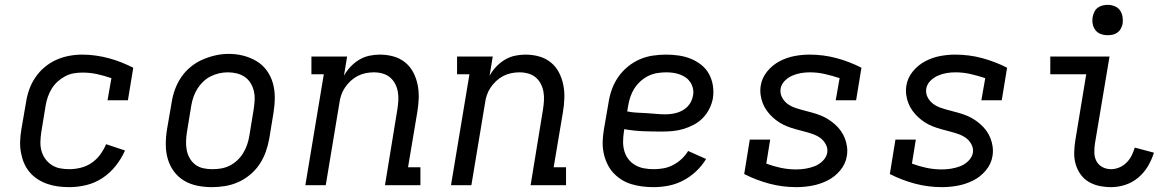

<svg xmlns="http://www.w3.org/2000/svg" viewBox="-20 -763 4840 791"><path d="M266 8Q242 8 219 5Q196 2 174.5 -5.5Q153 -13 134 -25.5Q115 -38 101 -55Q87 -72 78.5 -92.5Q70 -113 66 -136Q62 -159 63 -182.5Q64 -206 68 -230L87 -340Q91 -367 100 -393Q109 -419 125 -443Q141 -467 163.5 -486Q186 -505 212 -516.5Q238 -528 265 -533Q292 -538 319 -538Q347 -538 375 -534Q403 -530 429 -523Q455 -516 480 -506Q505 -496 529 -484L507 -350H423L439 -441Q410 -451 380.5 -457.5Q351 -464 320 -464Q302 -464 284 -461Q266 -458 249 -449Q232 -440 217.5 -427Q203 -414 193 -397.5Q183 -381 177 -363.5Q171 -346 168 -328L150 -218Q147 -198 146.5 -178.5Q146 -159 151 -141Q156 -123 167 -108Q178 -93 193.5 -83Q209 -73 227.5 -69.5Q246 -66 266 -66Q289 -66 313 -72Q337 -78 357.5 -92Q378 -106 393 -126.5Q408 -147 417 -169L495 -143Q480 -109 456.5 -79.5Q433 -50 402 -29.5Q371 -9 335.5 -0.5Q300 8 266 8Z M853 8Q822 8 792.5 2Q763 -4 738 -19Q713 -34 696 -57.5Q679 -81 671 -109Q663 -137 663 -168Q663 -199 668 -230L687 -340Q691 -367 700.5 -393.5Q710 -420 726 -444Q742 -468 765 -487Q788 -506 814.5 -517.5Q841 -529 868 -535Q895 -541 923 -541Q954 -541 983 -533.5Q1012 -526 1037 -511Q1062 -496 1079 -472.5Q1096 -449 1104 -421Q1112 -393 1112 -362Q1112 -331 1107 -300L1089 -190Q1084 -163 1074.5 -136.5Q1065 -110 1049 -86Q1033 -62 1010 -43Q987 -24 961 -12.5Q935 -1 907.5 3.5Q880 8 853 8ZM854 -66Q873 -66 891 -69Q909 -72 926 -80.5Q943 -89 957.5 -102.5Q972 -116 982 -132.5Q992 -149 998 -166.5Q1004 -184 1007 -202L1025 -312Q1028 -331 1029 -350Q1030 -369 1026 -387Q1022 -405 1012.5 -420.5Q1003 -436 988.5 -446Q974 -456 956 -460.5Q938 -465 919 -465Q901 -465 883 -461Q865 -457 848 -448.5Q831 -440 817 -426.5Q803 -413 793 -397Q783 -381 777 -363.5Q771 -346 768 -328L750 -218Q747 -199 746.5 -180Q746 -161 749.5 -143.5Q753 -126 762 -110.5Q771 -95 785 -84.5Q799 -74 817 -70Q835 -66 854 -66Z M1238 0 1314 -457H1263V-530H1410L1397 -451Q1408 -471 1424 -488Q1440 -505 1460 -517Q1480 -529 1502 -533.5Q1524 -538 1545 -538Q1574 -538 1601 -530.5Q1628 -523 1649 -506Q1670 -489 1682.5 -465Q1695 -441 1700.5 -414Q1706 -387 1705 -358Q1704 -329 1699 -300L1661 -74H1712V0H1566L1617 -312Q1620 -331 1621 -349Q1622 -367 1619 -384.5Q1616 -402 1608 -417.5Q1600 -433 1587 -444Q1574 -455 1556.5 -460Q1539 -465 1520 -465Q1503 -465 1486 -461.5Q1469 -458 1453.5 -450Q1438 -442 1424.5 -429.5Q1411 -417 1401 -402Q1391 -387 1385.5 -370.5Q1380 -354 1378 -337L1322 0Z M1838 0 1914 -457H1863V-530H2010L1997 -451Q2008 -471 2024 -488Q2040 -505 2060 -517Q2080 -529 2102 -533.5Q2124 -538 2145 -538Q2174 -538 2201 -530.5Q2228 -523 2249 -506Q2270 -489 2282.5 -465Q2295 -441 2300.5 -414Q2306 -387 2305 -358Q2304 -329 2299 -300L2261 -74H2312V0H2166L2217 -312Q2220 -331 2221 -349Q2222 -367 2219 -384.5Q2216 -402 2208 -417.5Q2200 -433 2187 -444Q2174 -455 2156.5 -460Q2139 -465 2120 -465Q2103 -465 2086 -461.5Q2069 -458 2053.5 -450Q2038 -442 2024.5 -429.5Q2011 -417 2001 -402Q1991 -387 1985.5 -370.5Q1980 -354 1978 -337L1922 0Z M2673 8Q2649 8 2625 5Q2601 2 2579 -5Q2557 -12 2538 -24.5Q2519 -37 2504.5 -53.5Q2490 -70 2480.5 -91Q2471 -112 2466.5 -135Q2462 -158 2463 -182Q2464 -206 2468 -230L2487 -340Q2491 -367 2500.5 -394Q2510 -421 2526.5 -445Q2543 -469 2566 -488Q2589 -507 2615.5 -518.5Q2642 -530 2670 -534Q2698 -538 2725 -538Q2752 -538 2778 -534Q2804 -530 2827 -520.5Q2850 -511 2869.5 -495.5Q2889 -480 2901 -458Q2913 -436 2917 -410Q2921 -384 2917 -358Q2913 -336 2902.5 -315Q2892 -294 2875.5 -277Q2859 -260 2838 -249Q2817 -238 2795 -231.5Q2773 -225 2751 -223Q2729 -221 2707 -221Q2668 -221 2629 -222.5Q2590 -224 2552 -231L2550 -218Q2547 -198 2547 -178Q2547 -158 2552.5 -139.5Q2558 -121 2569.5 -106.5Q2581 -92 2597.5 -82.5Q2614 -73 2633.5 -69.5Q2653 -66 2673 -66Q2693 -66 2713 -69.5Q2733 -73 2752.5 -83Q2772 -93 2788 -108Q2804 -123 2815 -141L2889 -108Q2872 -80 2847.5 -57Q2823 -34 2794 -19Q2765 -4 2734 2Q2703 8 2673 8ZM2720 -292Q2732 -292 2744.5 -293.5Q2757 -295 2769 -298.5Q2781 -302 2792.5 -308.5Q2804 -315 2813 -324.5Q2822 -334 2827.5 -345.5Q2833 -357 2835 -369Q2838 -383 2835 -397.5Q2832 -412 2824.5 -423.5Q2817 -435 2806 -443Q2795 -451 2781.5 -456Q2768 -461 2753.5 -463Q2739 -465 2725 -465Q2707 -465 2688 -462Q2669 -459 2651.5 -450.5Q2634 -442 2619 -428.5Q2604 -415 2593.5 -398.5Q2583 -382 2577 -364Q2571 -346 2568 -328L2564 -304Q2583 -300 2602.5 -299Q2622 -298 2642 -297Q2662 -296 2681.5 -294Q2701 -292 2720 -292Z M3261 8Q3203 8 3149 -6.5Q3095 -21 3046 -46L3069 -188H3153L3137 -89Q3166 -78 3197 -71.5Q3228 -65 3260 -65Q3279 -65 3298 -68Q3317 -71 3335.5 -78Q3354 -85 3369 -99.5Q3384 -114 3388 -133Q3391 -152 3382 -168.5Q3373 -185 3359 -195Q3345 -205 3327.5 -211Q3310 -217 3292.5 -221.5Q3275 -226 3257 -231Q3239 -236 3222.5 -242.5Q3206 -249 3191 -258.5Q3176 -268 3163 -280Q3150 -292 3139.5 -306.5Q3129 -321 3122.5 -337.5Q3116 -354 3113.5 -372.5Q3111 -391 3114 -410Q3119 -442 3140.5 -468.5Q3162 -495 3191.5 -510.5Q3221 -526 3252.5 -532Q3284 -538 3315 -538Q3373 -538 3426.5 -523.5Q3480 -509 3529 -484L3507 -350H3423L3439 -441Q3409 -451 3378.5 -458Q3348 -465 3316 -465Q3298 -465 3280 -462Q3262 -459 3244.5 -451.5Q3227 -444 3213 -430Q3199 -416 3196 -398Q3193 -379 3201.5 -362.5Q3210 -346 3224 -335.5Q3238 -325 3255.5 -319Q3273 -313 3290.5 -308.5Q3308 -304 3326 -299Q3344 -294 3360.5 -287.5Q3377 -281 3392 -271.5Q3407 -262 3420 -250.5Q3433 -239 3443.5 -224.5Q3454 -210 3460.5 -193.5Q3467 -177 3469.5 -158.5Q3472 -140 3469 -121Q3464 -88 3441.5 -61Q3419 -34 3388.5 -19Q3358 -4 3325.5 2Q3293 8 3261 8Z M3861 8Q3803 8 3749 -6.5Q3695 -21 3646 -46L3669 -188H3753L3737 -89Q3766 -78 3797 -71.5Q3828 -65 3860 -65Q3879 -65 3898 -68Q3917 -71 3935.5 -78Q3954 -85 3969 -99.5Q3984 -114 3988 -133Q3991 -152 3982 -168.5Q3973 -185 3959 -195Q3945 -205 3927.5 -211Q3910 -217 3892.5 -221.5Q3875 -226 3857 -231Q3839 -236 3822.5 -242.5Q3806 -249 3791 -258.5Q3776 -268 3763 -280Q3750 -292 3739.5 -306.5Q3729 -321 3722.5 -337.5Q3716 -354 3713.5 -372.5Q3711 -391 3714 -410Q3719 -442 3740.5 -468.5Q3762 -495 3791.5 -510.5Q3821 -526 3852.5 -532Q3884 -538 3915 -538Q3973 -538 4026.5 -523.5Q4080 -509 4129 -484L4107 -350H4023L4039 -441Q4009 -451 3978.5 -458Q3948 -465 3916 -465Q3898 -465 3880 -462Q3862 -459 3844.5 -451.5Q3827 -444 3813 -430Q3799 -416 3796 -398Q3793 -379 3801.5 -362.5Q3810 -346 3824 -335.5Q3838 -325 3855.5 -319Q3873 -313 3890.5 -308.5Q3908 -304 3926 -299Q3944 -294 3960.5 -287.5Q3977 -281 3992 -271.5Q4007 -262 4020 -250.5Q4033 -239 4043.5 -224.5Q4054 -210 4060.5 -193.5Q4067 -177 4069.5 -158.5Q4072 -140 4069 -121Q4064 -88 4041.5 -61Q4019 -34 3988.5 -19Q3958 -4 3925.5 2Q3893 8 3861 8Z M4558 8Q4533 8 4509 3Q4485 -2 4465 -14Q4445 -26 4431.5 -45Q4418 -64 4411.5 -86.5Q4405 -109 4405.5 -134Q4406 -159 4410 -184L4455 -457H4307V-530H4551L4491 -172Q4488 -153 4488.5 -133.5Q4489 -114 4497.5 -98.5Q4506 -83 4522 -74.5Q4538 -66 4558 -66Q4574 -66 4591 -73Q4608 -80 4621 -93Q4634 -106 4642 -122Q4650 -138 4655 -155L4734 -134Q4725 -105 4709 -78Q4693 -51 4669 -31Q4645 -11 4616 -1.5Q4587 8 4558 8ZM4543 -618Q4528 -618 4514.5 -623Q4501 -628 4492.5 -639.5Q4484 -651 4481.5 -665.5Q4479 -680 4482 -695Q4484 -705 4489 -715Q4494 -725 4503 -731.5Q4512 -738 4522.5 -740.5Q4533 -743 4543 -743Q4558 -743 4572 -737.5Q4586 -732 4594 -720.5Q4602 -709 4604.5 -694.5Q4607 -680 4605 -665Q4603 -655 4597.5 -645Q4592 -635 4583 -628.5Q4574 -622 4563.5 -620Q4553 -618 4543 -618Z"/></svg>

Font: Iosevka Slab Extended
Style: Italic
Weight: 400
Width: 7
Italic angle: -9°
Monospace: yes
Designer: Belleve Invis
Foundry: Belleve Invis
Version: Version 11.1.0; ttfautohint (v1.8.3)